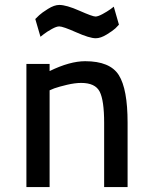

<svg xmlns="http://www.w3.org/2000/svg" viewBox="-20 -758 614 778"><path d="M181 0H87V-499H181V-470Q263 -510 325 -510Q426 -510 461.5 -453.5Q497 -397 497 -261V0H402V-260Q402 -351 384 -386.5Q366 -422 309 -422Q284 -422 252 -414.5Q220 -407 200 -400L181 -392ZM441 -731 462 -658Q457 -652 447.5 -643Q438 -634 413 -618.5Q388 -603 368 -603Q343 -603 289 -627Q235 -651 220 -651Q209 -651 190 -640.5Q171 -630 158 -620L144 -609L123 -681Q129 -687 139 -696.5Q149 -706 174.5 -722Q200 -738 220 -738Q249 -738 302 -714.5Q355 -691 367 -691Q377 -691 395.5 -701Q414 -711 428 -721Z"/></svg>

Font: TitilliumText22L Lt
Style: Medium
Weight: 500
Designer: Campivisivi
Foundry: Campivisivi
Version: 1.000